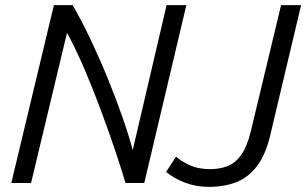

<svg xmlns="http://www.w3.org/2000/svg" viewBox="-20 -713 1193 748"><path d="M24 0 190 -693H263Q298 -633 333.5 -558Q369 -483 401 -404.5Q433 -326 458 -254Q483 -182 497 -128L629 -693H706L542 0H469Q451 -61 424.5 -139Q398 -217 367 -299.5Q336 -382 303.5 -456.5Q271 -531 241 -585L101 0ZM795 15Q743 15 700.5 -1.5Q658 -18 627 -43L666 -103Q682 -87 717 -70.5Q752 -54 798 -54Q834 -54 864.5 -65Q895 -76 918.5 -108Q942 -140 957 -201L1075 -693H1153L1034 -191Q1016 -112 982 -67Q948 -22 901 -3.5Q854 15 795 15Z"/></svg>

Font: Ubuntu Sans
Style: Italic
Weight: 400
Italic angle: -13.5°
Designer: Dalton Maag Ltd
Foundry: Dalton Maag Ltd
Version: Version 1.006